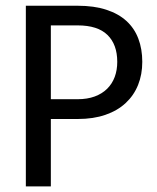

<svg xmlns="http://www.w3.org/2000/svg" viewBox="-20 -662 557 682"><path d="M160.6 -239.3V0H71.8V-641.6H255.9Q314.5 -641.6 357.7 -627.4Q400.9 -613.3 429.2 -587.4Q457.5 -561.5 471.4 -524.7Q485.4 -487.8 485.4 -442.4Q485.4 -397.5 470.5 -360.4Q455.6 -323.2 426.5 -296.1Q397.5 -269 354.7 -254.2Q312 -239.3 255.9 -239.3ZM160.6 -309.6H255.9Q290 -309.6 316.4 -319.3Q342.8 -329.1 360.6 -346.7Q378.4 -364.3 387.5 -388.7Q396.5 -413.1 396.5 -442.4Q396.5 -503.9 361.8 -537.8Q327.1 -571.8 255.9 -571.8H160.6Z"/></svg>

Font: Carlito
Style: Regular
Weight: 400
Designer: Lukasz Dziedzic
Foundry: tyPoland Lukasz Dziedzic
Version: Version 1.103; Beta1; all basic design good, some composites